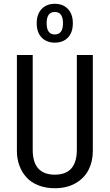

<svg xmlns="http://www.w3.org/2000/svg" viewBox="-20 -977 577 1009"><path d="M362.8 -855Q362.8 -806.6 337.2 -779.8Q311.5 -752.9 268.1 -752.9Q224.6 -752.9 198.7 -780Q172.9 -807.1 172.9 -855Q172.9 -902.3 198.7 -929.7Q224.6 -957 268.1 -957Q311.5 -957 337.2 -929.7Q362.8 -902.3 362.8 -855ZM311 -855Q311 -914.1 268.1 -914.1Q225.1 -914.1 225.1 -855Q225.1 -795.9 268.1 -795.9Q311 -795.9 311 -855ZM467.8 -688V-184.1Q467.8 -128.9 445.8 -85.2Q423.8 -41.5 377.9 -14.6Q332 12.2 268.1 12.2Q219.7 12.2 181.2 -3.2Q142.6 -18.6 118.4 -45.7Q94.2 -72.8 81.5 -107.9Q68.8 -143.1 68.8 -184.1V-688H151.9V-189.9Q151.9 -59.1 268.1 -59.1Q383.8 -59.1 383.8 -189.9V-688Z"/></svg>

Font: Fira Sans Compressed Book
Style: Regular
Weight: 350
Width: 1
Designer: Carrois Corporate & Edenspiekermann AG
Foundry: Carrois Corporate GbR & Edenspiekermann AG
Version: Version 4.203;PS 004.203;hotconv 1.0.88;makeotf.lib2.5.64775